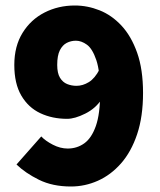

<svg xmlns="http://www.w3.org/2000/svg" viewBox="-20 -666 580 698"><path d="M238 12Q171 12 121.5 -12.5Q72 -37 40 -68L130 -170Q145 -154 172 -140Q199 -126 226 -126Q260 -126 286.5 -145Q313 -164 328.5 -208Q344 -252 344 -328Q344 -407 330 -448Q316 -489 296 -503.5Q276 -518 256 -518Q238 -518 222.5 -510Q207 -502 197.5 -483Q188 -464 188 -430Q188 -400 198 -383.5Q208 -367 224 -360.5Q240 -354 258 -354Q281 -354 303 -367.5Q325 -381 342 -414L350 -306Q328 -272 290 -253Q252 -234 224 -234Q170 -234 126.5 -254.5Q83 -275 57.5 -318.5Q32 -362 32 -430Q32 -498 62 -546.5Q92 -595 142 -620.5Q192 -646 252 -646Q298 -646 342 -628.5Q386 -611 421.5 -573Q457 -535 478.5 -474.5Q500 -414 500 -328Q500 -242 478.5 -178Q457 -114 420 -72Q383 -30 336 -9Q289 12 238 12Z"/></svg>

Font: Source Sans 3 Black
Style: Regular
Weight: 900
Designer: Paul D. Hunt
Foundry: Adobe
Version: Version 3.046;hotconv 1.0.118;makeotfexe 2.5.65603